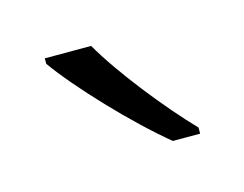

<svg xmlns="http://www.w3.org/2000/svg" viewBox="-41 -822 346 272"><g transform="rotate(-15 132.5 -686.0)"><path d="M108 -766H40V-758C69 -717 136 -646 185 -606H225V-615C187 -654 133 -722 108 -766Z"/></g></svg>

Font: Noto Sans Khmer UI Light
Style: Regular
Weight: 300
Designer: Danh Hong and the Monotype Design Team
Foundry: Monotype Imaging Inc.
Version: Version 2.002